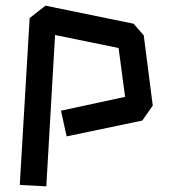

<svg xmlns="http://www.w3.org/2000/svg" viewBox="-20 -606 601 680"><path d="M144 54 50 49 85 -542 141 -586 453 -522 489 -481 521 -232 484 -179 216 -123 196 -214 423 -263 400 -436 175 -482Z"/></svg>

Font: ZCOOL KuaiLe
Style: Regular
Weight: 400
Designer: Lui Bingke
Foundry: ZCOOL
Version: Version 3.51;August 12, 2021;FontCreator 13.0.0.2613 64-bit